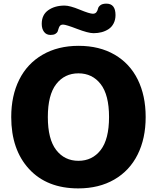

<svg xmlns="http://www.w3.org/2000/svg" viewBox="-20 -1024 866 1060"><path d="M210.4 -892.1Q210.4 -942.4 246.6 -967.8Q282.7 -993.2 336.4 -993.2Q365.7 -993.2 420.2 -970.7Q474.6 -948.2 492.7 -948.2Q505.9 -948.2 512.5 -957Q519 -965.8 521 -976.1Q522.9 -986.3 534.2 -995.1Q545.4 -1003.9 567.4 -1003.9Q617.7 -1003.9 617.7 -940.9Q617.7 -915 607.4 -895Q597.2 -875 579.8 -863.5Q562.5 -852.1 541.5 -846.4Q520.5 -840.8 496.6 -840.8Q467.3 -840.8 405.5 -864.5Q343.8 -888.2 328.6 -888.2Q317.4 -888.2 311.8 -882.3Q306.2 -876.5 304 -867.9Q301.8 -859.4 298.6 -851.1Q295.4 -842.8 285.6 -836.9Q275.9 -831.1 259.3 -831.1Q235.8 -831.1 223.1 -848.1Q210.4 -865.2 210.4 -892.1ZM42 -377.9Q42 -495.6 86.2 -584.2Q130.4 -672.9 215.1 -721.9Q299.8 -771 414.1 -771Q528.8 -771 612.8 -722.2Q696.8 -673.3 740.5 -584.7Q784.2 -496.1 784.2 -377.9Q784.2 -259.3 739.7 -170.4Q695.3 -81.5 610.8 -32.7Q526.4 16.1 412.1 16.1Q239.3 16.1 140.6 -90.8Q42 -197.8 42 -377.9ZM244.1 -377.9Q244.1 -255.4 290.3 -195.8Q336.4 -136.2 413.1 -136.2Q489.7 -136.2 535.9 -195.8Q582 -255.4 582 -377.9Q582 -500 535.9 -559.6Q489.7 -619.1 413.1 -619.1Q336.4 -619.1 290.3 -559.6Q244.1 -500 244.1 -377.9Z"/></svg>

Font: Jellee Roman
Style: Bold
Weight: 700
Designer: Alfredo Marco Pradil
Foundry: Alfredo Marco Pradil and JAM Design
Version: Version 1.000